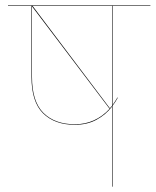

<svg xmlns="http://www.w3.org/2000/svg" viewBox="-20 -700 584 720"><path d="M544 -678H402V-306Q414 -323 420 -334H422Q414 -319 402 -303V0H400V-300Q377 -270 342 -251Q307 -232 261 -232Q185 -232 141.5 -275Q98 -318 98 -412V-678H10V-680H544ZM400 -678H102L392 -294L400 -303ZM391 -292 100 -676V-412Q100 -319 143 -276.5Q186 -234 261 -234Q337 -234 391 -292Z"/></svg>

Font: FiraGO Two
Style: Regular
Weight: 100
Designer: bBox Type
Foundry: bBox Type GmbH
Version: Version 1.001